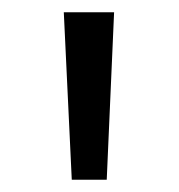

<svg xmlns="http://www.w3.org/2000/svg" viewBox="-20 -688 291 313"><path d="M97 -395 84 -668H166L154 -395Z"/></svg>

Font: Celebes
Style: Regular
Weight: 400
Designer: Anugrah Pasau
Foundry: Lafontype
Version: Version 1.000; ttfautohint (v1.8.4)